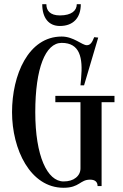

<svg xmlns="http://www.w3.org/2000/svg" viewBox="-20 -881 584 909"><path d="M263.5 -758C327 -758 362.5 -797 362.5 -861H343.5C343.5 -831.5 319.5 -808 263.5 -808C216.5 -808 199.5 -831.5 199.5 -861H180C180 -797 210 -758 263.5 -758ZM522 -427H242V-397H361V-83.5C361 -65.5 352.5 -49.5 338.5 -39C325 -28 305 -22 281 -22C204 -22 147 -142 147 -350C147 -558 195 -678 272 -678C358 -678 373 -609 364 -510L361 -477H378L445 -703L426 -705C416 -679 407 -667 391 -667C368 -667 329 -708 272 -708C114 -708 37 -526 37 -350C37 -174 123 8 281 8C357 8 358.5 -30.5 406.5 -30.5C429 -30.5 442 -20.5 442 0H461V-397H522Z"/></svg>

Font: Picaflor 12 pt
Style: Regular
Weight: 400
Designer: Ariel Martín Pérez
Foundry: Tunera Type Foundry
Version: Version 1.000;hotconv 1.0.109;makeotfexe 2.5.65596